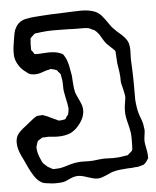

<svg xmlns="http://www.w3.org/2000/svg" viewBox="-56 -639 581 717"><g transform="rotate(-5 234.0 -280.0)"><path d="M438 2Q434 3 428 3Q422 3 418 4Q411 5 398 5Q364 7 348 11Q334 14 319 22Q316 23 304 28Q292 33 280 33Q269 33 245 25Q223 17 210 17Q196 17 181.5 23.5Q167 30 160 33Q147 37 127 37Q114 37 107 36Q84 34 74 30Q57 21 45 2.5Q33 -16 25 -34Q17 -52 14 -58Q12 -62 5 -76.5Q-2 -91 -5 -104Q-8 -115 -8 -127Q-8 -146 1.5 -158.5Q11 -171 30 -185Q45 -197 46 -198L65 -213Q73 -218 75 -219Q77 -220 83 -220L98 -221L108 -217Q113 -216 128 -208L148 -199Q150 -198 153 -196.5Q156 -195 158 -195L169 -196L180 -198Q182 -199 186 -207Q193 -214 193 -218Q194 -222 195 -227Q196 -232 196 -238Q195 -251 189 -277Q185 -296 184 -303Q183 -310 183 -324Q183 -342 181 -350Q180 -353 179.5 -358.5Q179 -364 178 -367Q174 -374 170 -376Q167 -382 165 -383Q163 -384 155 -387Q152 -387 149 -388Q146 -389 144 -390Q141 -390 137 -388Q129 -387 119 -383.5Q109 -380 103 -378Q93 -375 83 -375Q70 -375 61 -379Q55 -382 50 -387Q36 -396 25 -412Q14 -428 11 -445Q10 -451 10 -463Q10 -482 16 -514Q20 -543 26 -553Q36 -574 58 -582Q61 -583 65.5 -584Q70 -585 72 -585Q84 -588 101.5 -589Q119 -590 129 -591Q141 -592 162 -593Q183 -594 194 -594L239 -596L274 -597Q305 -597 327 -588Q340 -582 349 -572Q358 -562 369 -546Q372 -542 377 -534.5Q382 -527 387 -522Q387 -522 401 -508Q406 -504 416 -495Q426 -486 432.5 -477.5Q439 -469 442 -459Q445 -447 445 -433L444 -402L445 -377Q446 -368 446 -351Q447 -336 447 -300V-249Q449 -218 455 -197Q459 -183 462 -177Q466 -167 469 -154Q472 -133 472 -132Q472 -126 470 -112.5Q468 -99 468 -92Q468 -83 472 -65Q476 -45 476 -37V-26Q474 -23 472 -20Q470 -17 468 -14Q463 -7 456 -3Q451 -2 447 -0.5Q443 1 438 2ZM421 -100Q421 -118 420 -126Q416 -148 413 -159Q405 -189 405 -206Q405 -218 406 -226.5Q407 -235 408 -240Q411 -258 411 -259Q411 -270 405 -294Q399 -314 399 -324V-336Q399 -348 392 -390L390 -424Q390 -432 389 -435Q389 -437 382 -443Q377 -448 371 -453.5Q365 -459 358 -466Q352 -473 345.5 -484Q339 -495 335 -502Q324 -516 319 -519Q316 -521 313 -522Q310 -523 308 -524L298 -529Q288 -531 274.5 -531Q261 -531 257 -531Q235 -531 221 -532Q208 -532 182.5 -532.5Q157 -533 142 -532Q116 -530 105 -528Q97 -528 94 -526Q92 -525 90 -522.5Q88 -520 86 -519Q78 -511 78 -511Q77 -509 77 -502.5Q77 -496 76 -492V-475V-467Q77 -464 83 -458Q83 -457 84.5 -454.5Q86 -452 87 -451Q89 -450 95 -450Q111 -450 119 -451L141 -452Q167 -452 181 -446Q190 -443 192 -441Q194 -440 195.5 -437.5Q197 -435 198 -433Q206 -422 212 -397L219 -359Q220 -349 221 -329Q222 -309 226 -294Q229 -285 237 -269Q238 -267 244 -253Q250 -239 250 -226Q250 -195 222 -165Q211 -153 196 -145Q175 -136 148 -136Q138 -136 124.5 -137.5Q111 -139 102 -138Q99 -137 95 -137.5Q91 -138 88 -137Q86 -136 83.5 -134Q81 -132 79 -131Q77 -130 74.5 -128.5Q72 -127 71 -125Q70 -124 67 -114Q64 -105 64 -104V-102Q64 -82 77 -54Q82 -43 84 -41L94 -32Q99 -26 107 -23Q109 -22 112 -20Q115 -18 119 -17Q122 -16 125.5 -16.5Q129 -17 130 -17Q146 -16 176 -26Q188 -30 205 -33Q221 -35 229 -35Q236 -35 246.5 -34.5Q257 -34 271 -35Q280 -36 293 -37.5Q306 -39 315 -39L345 -38Q368 -38 387 -42L401 -44L410 -52Q411 -53 414.5 -55.5Q418 -58 420 -64Q421 -76 421 -100Z"/></g></svg>

Font: Rubik-Burned
Style: Regular
Weight: 400
Designer: NaN (generative design), Hubert & Fischer (Rubik source font outlines)
Foundry: NaN, Hubert & Fischer
Version: Version 1.000